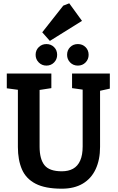

<svg xmlns="http://www.w3.org/2000/svg" viewBox="-20 -1135 710 1159"><path d="M353 4Q253 4 195 -26Q137 -56 112.5 -112.5Q88 -169 88 -248V-593L21 -602V-691H290V-603L219 -592V-250Q219 -175 248.5 -138Q278 -101 353 -101Q393 -101 421 -116.5Q449 -132 464 -165.5Q479 -199 479 -251V-594L415 -603V-691H643V-600L584 -587V-248Q584 -171 557.5 -114Q531 -57 479.5 -26.5Q428 4 353 4ZM450 -739Q422 -739 403.5 -758Q385 -777 385 -804Q385 -832 403.5 -850.5Q422 -869 450 -869Q478 -869 496.5 -850.5Q515 -832 515 -804Q515 -777 496.5 -758Q478 -739 450 -739ZM260 -739Q233 -739 214 -758Q195 -777 195 -804Q195 -832 214 -850.5Q233 -869 260 -869Q288 -869 306.5 -850.5Q325 -832 325 -804Q325 -777 306.5 -758Q288 -739 260 -739ZM281 -888 235 -940 362 -1101 398 -1115 475 -1009Z"/></svg>

Font: Kreon Light
Style: Regular
Weight: 300
Designer: Julia Petretta
Foundry: Julia Petretta and Eli Heuer
Version: Version 2.002